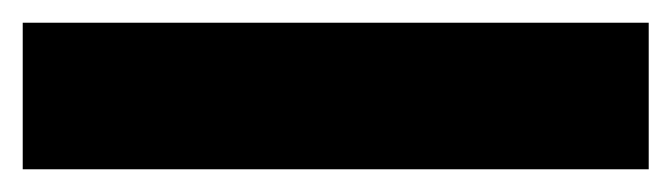

<svg xmlns="http://www.w3.org/2000/svg" viewBox="-20 7 591 169"><path d="M0 156V27H551V156Z"/></svg>

Font: Bricolage Grotesque 28pt
Style: Bold
Weight: 700
Designer: Mathieu Triay
Foundry: Atelier Triay
Version: Version 1.000;gftools[0.9.30]